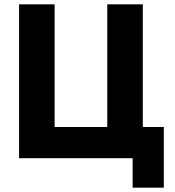

<svg xmlns="http://www.w3.org/2000/svg" viewBox="-20 -730 807 886"><path d="M592 136V0H68V-710H232V-144H475V-710H639V-144H736V136Z"/></svg>

Font: Raleway ExtraBold
Style: Regular
Weight: 800
Designer: Matt McInerney, Pablo Impallari, Rodrigo Fuenzalida
Foundry: Matt McInerney, Pablo Impallari, Rodrigo Fuenzalida
Version: Version 4.026